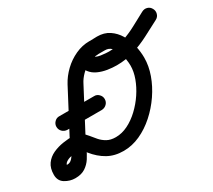

<svg xmlns="http://www.w3.org/2000/svg" viewBox="-142 -820 1211 1091"><g transform="rotate(-30 463.0 -274.5)"><path d="M174 -219Q155 -220 142 -233Q129 -246 129 -265Q129 -283 142.5 -296.5Q156 -310 174 -309Q287 -309 401 -309Q401 -309 401 -309Q401 -309 401 -309Q419 -310 432.5 -296.5Q446 -283 446 -265Q446 -246 433 -233Q420 -220 401 -219Q287 -219 174 -219Q174 -219 174 -219Q174 -219 174 -219ZM534 -593Q553 -593 566 -580Q579 -567 579 -548Q579 -529 566 -516Q553 -503 534 -503Q503 -503 474 -488.5Q445 -474 421.5 -450.5Q398 -427 385 -401Q350 -335 315 -268Q280 -201 245 -135Q230 -106 216.5 -75.5Q203 -45 186 -18.5Q169 8 143 25Q117 42 77 42Q42 42 11 23Q-20 4 -20 -36Q-20 -79 -0.5 -106Q19 -133 50.5 -147.5Q82 -162 118.5 -167.5Q155 -173 190 -173Q214 -173 232 -160Q250 -147 265 -128Q280 -109 296.5 -90Q313 -71 336 -58Q359 -45 393 -45Q433 -45 472.5 -64.5Q512 -84 547.5 -117.5Q583 -151 610 -191.5Q637 -232 652.5 -274.5Q668 -317 668 -356Q668 -375 664 -400Q660 -425 651 -448.5Q642 -472 626 -488Q610 -504 585 -504Q566 -504 545 -504Q524 -504 506 -498Q499 -496 503.5 -499Q508 -502 509 -509Q509 -509 510 -513Q510 -504 521.5 -498.5Q533 -493 549.5 -490.5Q566 -488 581 -487Q596 -486 602 -486Q653 -486 700 -501.5Q747 -517 791.5 -541Q836 -565 879 -588Q879 -588 879 -588Q879 -588 879 -588Q896 -597 913.5 -592Q931 -587 940 -570Q949 -554 944 -536Q939 -518 922 -509Q871 -482 820.5 -456Q770 -430 716 -413Q662 -396 602 -396Q573 -396 541.5 -401Q510 -406 482.5 -418.5Q455 -431 437.5 -454Q420 -477 420 -513Q420 -544 437 -560.5Q454 -577 480.5 -584Q507 -591 535 -592.5Q563 -594 585 -594Q631 -594 664 -572Q697 -550 718 -514.5Q739 -479 748.5 -437Q758 -395 758 -356Q758 -302 738 -246Q718 -190 682.5 -138Q647 -86 600.5 -44.5Q554 -3 501 21Q448 45 393 45Q334 45 289.5 20Q245 -5 209 -50Q206 -55 202.5 -59.5Q199 -64 195 -68Q191 -74 184 -79.5Q177 -85 185 -84Q187 -83 188.5 -83Q190 -83 190 -83Q177 -83 157.5 -82.5Q138 -82 118 -78Q98 -74 84 -64Q70 -54 70 -36Q70 -34 70 -36Q70 -38 70 -40Q69 -44 67 -47Q62 -53 65.5 -50.5Q69 -48 77 -48Q94 -48 107.5 -62.5Q121 -77 131 -98.5Q141 -120 149.5 -141Q158 -162 165 -177Q200 -243 235 -310Q270 -377 305 -443Q327 -484 362.5 -518Q398 -552 442.5 -572.5Q487 -593 534 -593Q534 -593 534 -593Q534 -593 534 -593Z"/></g></svg>

Font: FRB American Cursive Black
Style: Bold Italic
Weight: 900
Italic angle: -25°
Version: Version 2.0;Modular Font Editor K font №1